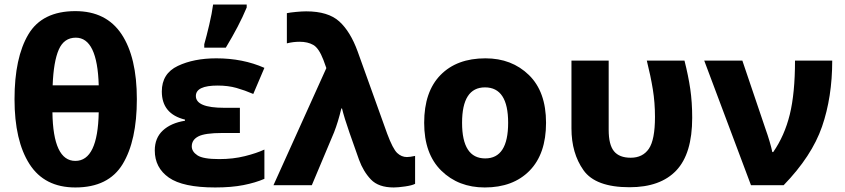

<svg xmlns="http://www.w3.org/2000/svg" viewBox="-20 -816 3725 846"><path d="M583 -379Q583 -564 515.5 -665.5Q448 -767 312 -767Q166 -767 105 -664.5Q44 -562 44 -379Q44 -196 110 -93Q176 10 312 10Q458 10 520.5 -93Q583 -196 583 -379ZM314 -650Q409 -650 415 -440H212Q216 -545 239 -597.5Q262 -650 314 -650ZM312 -107Q214 -107 211 -321H415Q411 -107 312 -107Z M1037 -341H968Q843 -341 843 -393Q843 -439 939 -439Q985 -439 1022 -428.5Q1059 -418 1096 -402L1145 -517Q1050 -559 933 -559Q834 -559 763.5 -525.5Q693 -492 693 -413Q693 -314 795 -289V-284Q733 -274 697.5 -241Q662 -208 662 -153Q662 -77 724 -33.5Q786 10 928 10Q1000 10 1053 -0.5Q1106 -11 1145 -28V-157Q1111 -141 1059 -128Q1007 -115 946 -115Q875 -115 850 -131.5Q825 -148 825 -171Q825 -200 854 -215Q883 -230 959 -230H1037ZM880 -606H975Q1004 -654 1027 -698Q1050 -742 1067 -783V-796H919Q914 -758 902 -707Q890 -656 880 -621Z M1185 0H1354L1452 -233Q1470 -279 1484 -338H1487Q1497 -297 1520 -231L1562 -112Q1581 -60 1614.5 -25Q1648 10 1715 10Q1734 10 1765 5.5Q1796 1 1809 -6V-129Q1786 -124 1773 -124Q1749 -124 1730 -142Q1711 -160 1686 -227L1556 -589Q1524 -677 1475 -721.5Q1426 -766 1329 -766Q1311 -766 1284.5 -763.5Q1258 -761 1244 -758V-625Q1272 -632 1300 -632Q1336 -632 1360.5 -618Q1385 -604 1405 -552L1418 -516Z M2386 -275Q2386 -412 2310.5 -485.5Q2235 -559 2119 -559Q1993 -559 1921 -485.5Q1849 -412 1849 -275Q1849 -138 1924.5 -64Q2000 10 2116 10Q2241 10 2313.5 -64Q2386 -138 2386 -275ZM2016 -275Q2016 -431 2117 -431Q2219 -431 2219 -275Q2219 -118 2118 -118Q2016 -118 2016 -275Z M2754 9Q2890 9 2960 -65Q3030 -139 3030 -297Q3030 -366 3021.5 -424Q3013 -482 2996 -549H2830Q2847 -481 2856.5 -422.5Q2866 -364 2866 -301Q2866 -200 2839 -160.5Q2812 -121 2759 -121Q2709 -121 2685.5 -149.5Q2662 -178 2662 -244V-549H2498V-250Q2498 -141 2551 -66Q2604 9 2754 9Z M3083 -549 3289 0H3433Q3557 -128 3602 -258Q3647 -388 3647 -549H3483Q3483 -405 3460 -311.5Q3437 -218 3387 -146H3383Q3379 -166 3370.5 -194.5Q3362 -223 3355 -242L3251 -549Z"/></svg>

Font: Noto Sans UI Extra
Style: Regular
Weight: 800
Designer: Monotype Design Team
Foundry: Monotype Imaging Inc.
Version: Version 1.901